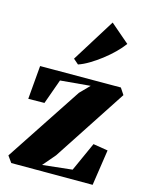

<svg xmlns="http://www.w3.org/2000/svg" viewBox="-122 -895 748 971"><g transform="rotate(15 252.0 -409.5)"><path d="M320.5 -481 163.5 -467 117 -337 32.5 -336 47.5 -511.5 470 -512.5 492.5 -478.5 242.5 -96.5 186.5 -31 342 -48 410.5 -200 487.5 -187.5 459.5 0H33.5L9.5 -33.5L272 -431.5ZM230 -569 203.5 -592 345 -819 444.5 -733.5Q426.5 -709 401 -684Q375.5 -659 346 -636.2Q316.5 -613.5 287 -595.8Q257.5 -578 231 -569Z"/></g></svg>

Font: Merriweather 120pt Black
Style: Regular
Weight: 900
Designer: Eben Sorkin
Foundry: Eben Sorkin
Version: Version 2.100